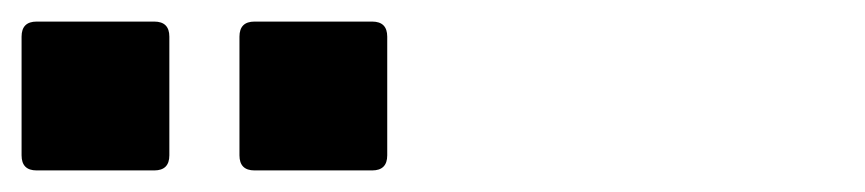

<svg xmlns="http://www.w3.org/2000/svg" viewBox="-182 -902 802 178"><path d="M-148 -744Q-162 -744 -162 -758V-868Q-162 -882 -148 -882H-39Q-25 -882 -25 -868V-758Q-25 -744 -39 -744ZM54 -744Q40 -744 40 -758V-868Q40 -882 54 -882H163Q177 -882 177 -868V-758Q177 -744 163 -744Z"/></svg>

Font: AL Dynamic
Style: Bold
Weight: 700
Version: Version 1.000; ttfautohint (v1.8.2) -l 8 -r 50 -G 200 -x 14 